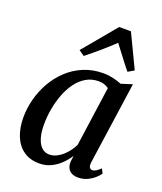

<svg xmlns="http://www.w3.org/2000/svg" viewBox="-150 -910 858 1017"><g transform="rotate(20 279.5 -402.0)"><path d="M450.5 -91.5Q447.5 -69.5 453.8 -61Q460 -52.5 469.5 -52.5Q478.5 -52.5 489.2 -58.8Q500 -65 514.5 -79L527.5 -54Q522 -45.5 506 -30Q490 -14.5 465.5 -2.2Q441 10 410.5 10Q380 10 362.8 -6.5Q345.5 -23 346.5 -56.5L351 -90Q335.5 -65.5 312.5 -42.5Q289.5 -19.5 259.5 -4.8Q229.5 10 192 10Q139.5 10 103.5 -15.8Q67.5 -41.5 49.2 -87Q31 -132.5 31 -191Q31 -242 44.5 -294Q58 -346 84.5 -392.8Q111 -439.5 150 -476.2Q189 -513 239.8 -534.2Q290.5 -555.5 352.5 -555.5Q378 -555.5 405.5 -549.2Q433 -543 454 -534L516.5 -554ZM398.5 -489Q388 -497.5 373.5 -502.2Q359 -507 341.5 -507Q302 -507 270.5 -488.2Q239 -469.5 215.8 -437.5Q192.5 -405.5 177.2 -364.8Q162 -324 154.2 -279.8Q146.5 -235.5 146.5 -193Q146.5 -146 156.8 -114.8Q167 -83.5 184.8 -68Q202.5 -52.5 226 -52.5Q246.5 -52.5 265.2 -61.2Q284 -70 300 -84.2Q316 -98.5 329 -116Q342 -133.5 351 -151.5ZM220 -605.5 189 -627.5 344.5 -814H410.5L500.5 -626L466.5 -606Q441.5 -636 417.8 -668Q394 -700 368 -733.5Q334 -701 296.8 -669Q259.5 -637 220 -605.5Z"/></g></svg>

Font: Merriweather 48pt Medium
Style: Italic
Weight: 500
Italic angle: -7.8°
Version: Version 2.101